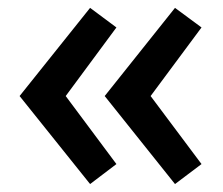

<svg xmlns="http://www.w3.org/2000/svg" viewBox="-20 -500 566 488"><path d="M246.1 -255.9 424.8 -480 492.2 -430.2 362.8 -255.9 492.2 -83 424.8 -32.2ZM29.8 -255.9 209 -480 275.9 -430.2 147 -255.9 275.9 -83 209 -32.2Z"/></svg>

Font: Post Grotesk Medium
Style: Medium
Weight: 500
Version: Version 1.0